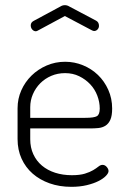

<svg xmlns="http://www.w3.org/2000/svg" viewBox="-20 -717 491 743"><path d="M127 -599Q125 -598 123 -597Q121 -596 119 -596Q111 -596 105 -602.5Q99 -609 99 -619Q99 -630 110 -636L214 -692Q222 -697 231 -697Q240 -697 248 -692L352 -637Q363 -631 363 -617Q363 -609 357.5 -603Q352 -597 344 -597Q342 -597 339.5 -598Q337 -599 335 -600L231 -655ZM232 -478Q268 -478 301 -464.5Q334 -451 359 -427Q384 -403 399 -369.5Q414 -336 414 -297Q414 -269 407 -253.5Q400 -238 388 -230.5Q376 -223 360.5 -221.5Q345 -220 329 -220H97V-178Q97 -146 109 -120Q121 -94 142.5 -76Q164 -58 193.5 -48.5Q223 -39 258 -39Q289 -39 308.5 -45Q328 -51 340.5 -58.5Q353 -66 361 -72.5Q369 -79 377 -79Q386 -79 393 -71Q400 -63 400 -55Q400 -47 390 -36.5Q380 -26 361.5 -16.5Q343 -7 316 -0.5Q289 6 256 6Q210 6 172 -7.5Q134 -21 106.5 -45Q79 -69 63.5 -103Q48 -137 48 -179V-298Q48 -335 62.5 -367.5Q77 -400 102 -424.5Q127 -449 160.5 -463.5Q194 -478 232 -478ZM310 -261Q344 -261 355 -267.5Q366 -274 366 -297Q366 -322 356.5 -347Q347 -372 329 -391Q311 -410 286.5 -422Q262 -434 232 -434Q203 -434 178.5 -423.5Q154 -413 136 -395Q118 -377 107.5 -353Q97 -329 97 -302V-261Z"/></svg>

Font: AkaAcidDosis
Style: Light
Weight: 300
Designer: Edgar Tolentino, Pablo Impallari, Igino Marini, Aka-Acid
Foundry: Edgar Tolentino, Pablo Impallari, Igino Marini, Aka-Acid
Version: Version 1.007